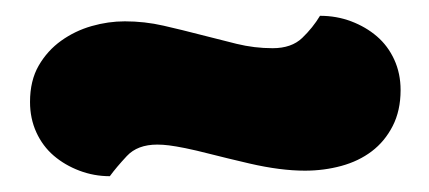

<svg xmlns="http://www.w3.org/2000/svg" viewBox="-20 -374 543 243"><path d="M325 -313Q349 -313 362.5 -326Q376 -339 385 -354Q406 -354 424.5 -347Q443 -340 457 -328Q471 -316 479 -298.5Q487 -281 487 -260Q487 -234 477 -214.5Q467 -195 450.5 -182.5Q434 -170 412 -164Q390 -158 366 -158Q335 -158 296 -167Q266 -174 246.5 -179Q227 -184 214.5 -186.5Q202 -189 194 -190Q186 -191 179 -191Q154 -191 140.5 -176.5Q127 -162 119 -151Q99 -151 80.5 -158Q62 -165 48 -177Q34 -189 26 -206.5Q18 -224 18 -245Q18 -272 29 -291Q40 -310 57.5 -322.5Q75 -335 96 -341Q117 -347 138 -347Q163 -347 187 -341.5Q211 -336 234 -330Q257 -324 279.5 -318.5Q302 -313 325 -313Z"/></svg>

Font: Baloo Bhai
Style: Regular
Weight: 400
Designer: Supriya Tembe, Noopur Datye and Ek Type
Foundry: Ek Type
Version: Version 1.443;PS 1.000;hotconv 16.6.51;makeotf.lib2.5.65220;